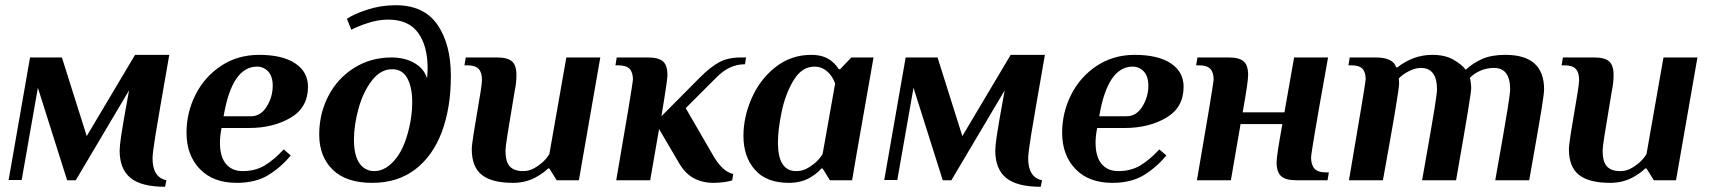

<svg xmlns="http://www.w3.org/2000/svg" viewBox="-20 -690 6546 735"><path d="M438 -114Q438 -130 444 -171.5Q450 -213 474 -344L270 0H237L125 -354L63 -1H13L95 -470H217L312 -169L497 -480H628Q586 -240 575 -172Q564 -104 564 -84Q564 -11 617 0L612 25Q521 25 479.5 -9Q438 -43 438 -114Z M694 -182Q694 -259 728.5 -327.5Q763 -396 826.5 -438Q890 -480 972 -480Q1061 -480 1110 -447.5Q1159 -415 1159 -358Q1159 -278 1092 -239Q1025 -200 933 -200H828Q822 -169 822 -144Q822 -90 845 -62.5Q868 -35 909 -35Q957 -35 993 -56.5Q1029 -78 1066 -118L1093 -95Q1056 -50 1007.5 -20Q959 10 886 10Q796 10 745 -43Q694 -96 694 -182ZM941 -245Q978 -245 1001 -282Q1024 -319 1024 -362Q1024 -398 1006.5 -416.5Q989 -435 964 -435Q868 -435 836 -245Z M1202 -175Q1202 -255 1237 -322.5Q1272 -390 1335.5 -430Q1399 -470 1479 -470Q1529 -470 1566 -449Q1603 -428 1615 -390Q1617 -416 1617 -429Q1617 -514 1580.5 -564.5Q1544 -615 1465 -615Q1428 -615 1387 -601.5Q1346 -588 1325 -576L1308 -618Q1334 -636 1386 -653Q1438 -670 1495 -670Q1603 -670 1654.5 -595.5Q1706 -521 1706 -399Q1706 -278 1671.5 -185.5Q1637 -93 1569.5 -41.5Q1502 10 1405 10Q1305 10 1253.5 -40.5Q1202 -91 1202 -175ZM1552 -229Q1558 -265 1558 -300Q1558 -355 1539.5 -390Q1521 -425 1481 -425Q1437 -425 1403.5 -381.5Q1370 -338 1352.5 -274.5Q1335 -211 1335 -155Q1335 -95 1356 -65Q1377 -35 1413 -35Q1458 -35 1496.5 -84Q1535 -133 1552 -229Z M1786 -119Q1786 -133 1793.5 -181Q1801 -229 1820 -340Q1825 -372 1825 -385Q1825 -413 1812 -426.5Q1799 -440 1768 -440H1758L1763 -470H1883Q1923 -470 1940 -455Q1957 -440 1957 -403Q1957 -372 1950 -340Q1931 -227 1923 -176.5Q1915 -126 1915 -114Q1915 -71 1931.5 -53Q1948 -35 1982 -35Q2003 -35 2020 -43.5Q2037 -52 2055 -67Q2070 -80 2083 -100L2148 -470H2278L2196 0H2111L2083 -45H2078Q2064 -31 2041 -17Q1998 10 1944 10Q1863 10 1824.5 -20.5Q1786 -51 1786 -119Z M2577 -70 2503 -196 2469 0H2339L2385 -270Q2403 -379 2403 -385Q2403 -413 2390 -426.5Q2377 -440 2346 -440H2336L2341 -470H2461Q2501 -470 2518 -455Q2535 -440 2535 -403Q2535 -387 2524 -319L2512 -245L2659 -393Q2700 -434 2733.5 -452Q2767 -470 2816 -470H2836L2832 -444Q2802 -444 2775.5 -432Q2749 -420 2723 -394L2605 -276L2707 -100Q2744 -33 2787 -24L2783 0Q2775 4 2753 7Q2731 10 2712 10Q2668 10 2634.5 -8.5Q2601 -27 2577 -70Z M2826 -170Q2826 -242 2857.5 -314Q2889 -386 2948.5 -433Q3008 -480 3086 -480Q3138 -480 3168 -452Q3183 -439 3191 -425H3196L3239 -470H3324L3259 -100L3242 0H3157L3129 -45H3124Q3112 -30 3092 -17Q3054 10 3000 10Q2914 10 2870 -40Q2826 -90 2826 -170ZM3101 -67Q3116 -80 3129 -100L3177 -370Q3171 -388 3160 -402Q3135 -435 3098 -435Q3050 -435 3018.5 -383.5Q2987 -332 2972.5 -263Q2958 -194 2958 -144Q2958 -35 3028 -35Q3049 -35 3066 -43.5Q3083 -52 3101 -67Z M3790 -114Q3790 -130 3796 -171.5Q3802 -213 3826 -344L3622 0H3589L3477 -354L3415 -1H3365L3447 -470H3569L3664 -169L3849 -480H3980Q3938 -240 3927 -172Q3916 -104 3916 -84Q3916 -11 3969 0L3964 25Q3873 25 3831.5 -9Q3790 -43 3790 -114Z M4046 -182Q4046 -259 4080.5 -327.5Q4115 -396 4178.5 -438Q4242 -480 4324 -480Q4413 -480 4462 -447.5Q4511 -415 4511 -358Q4511 -278 4444 -239Q4377 -200 4285 -200H4180Q4174 -169 4174 -144Q4174 -90 4197 -62.5Q4220 -35 4261 -35Q4309 -35 4345 -56.5Q4381 -78 4418 -118L4445 -95Q4408 -50 4359.5 -20Q4311 10 4238 10Q4148 10 4097 -43Q4046 -96 4046 -182ZM4293 -245Q4330 -245 4353 -282Q4376 -319 4376 -362Q4376 -398 4358.5 -416.5Q4341 -435 4316 -435Q4220 -435 4188 -245Z M4608 -270Q4626 -379 4626 -385Q4626 -413 4613 -426.5Q4600 -440 4569 -440H4559L4564 -470H4684Q4724 -470 4741 -455Q4758 -440 4758 -403Q4758 -375 4737 -260H4897L4934 -470H5064Q4999 -109 4999 -87Q4999 -59 5012 -44.5Q5025 -30 5057 -30H5067L5062 0H4942Q4902 0 4884.5 -15.5Q4867 -31 4867 -69Q4867 -81 4872 -114.5Q4877 -148 4889 -215H4729L4692 0H4562Z M5190 -272Q5208 -380 5208 -386Q5208 -414 5195.5 -427Q5183 -440 5152 -440H5142L5147 -470H5246Q5313 -470 5325 -432H5329Q5391 -480 5463 -480Q5512 -480 5544 -461.5Q5576 -443 5591 -423Q5619 -449 5654.5 -464.5Q5690 -480 5743 -480Q5891 -480 5891 -348Q5891 -333 5881.5 -273.5Q5872 -214 5834 0H5704Q5742 -214 5751.5 -274Q5761 -334 5761 -348Q5761 -430 5699 -430Q5672 -430 5647.5 -419.5Q5623 -409 5607 -392L5609 -383Q5612 -362 5612 -354Q5612 -341 5599.5 -264.5Q5587 -188 5554 0H5424Q5462 -214 5471.5 -274Q5481 -334 5481 -348Q5481 -430 5419 -430Q5398 -430 5373.5 -417.5Q5349 -405 5335 -390V-385Q5335 -383 5335.5 -380Q5336 -377 5336 -370Q5336 -341 5274 0H5144Q5185 -242 5190 -272Z M5986 -119Q5986 -133 5993.5 -181Q6001 -229 6020 -340Q6025 -372 6025 -385Q6025 -413 6012 -426.5Q5999 -440 5968 -440H5958L5963 -470H6083Q6123 -470 6140 -455Q6157 -440 6157 -403Q6157 -372 6150 -340Q6131 -227 6123 -176.5Q6115 -126 6115 -114Q6115 -71 6131.5 -53Q6148 -35 6182 -35Q6203 -35 6220 -43.5Q6237 -52 6255 -67Q6270 -80 6283 -100L6348 -470H6478L6396 0H6311L6283 -45H6278Q6264 -31 6241 -17Q6198 10 6144 10Q6063 10 6024.5 -20.5Q5986 -51 5986 -119Z"/></svg>

Font: Philosopher
Style: Bold Italic
Weight: 700
Italic angle: -10°
Designer: Jovanny Lemonad
Foundry: Jovanny Lemonad
Version: Version 2.000